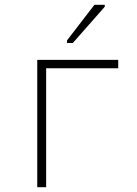

<svg xmlns="http://www.w3.org/2000/svg" viewBox="-20 -779 570 799"><path d="M135 0V-530H472V-495H172V0ZM259 -600V-611L373 -759H416V-751L283 -600Z"/></svg>

Font: Noto Sans Mono Condensed ExtraLight
Style: Regular
Weight: 200
Width: 3
Designer: Monotype Design Team
Foundry: Monotype Imaging Inc.
Version: Version 2.014; ttfautohint (v1.8.4.7-5d5b)